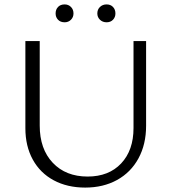

<svg xmlns="http://www.w3.org/2000/svg" viewBox="-20 -844 775 870"><path d="M95 -263V-658H160V-275Q160 -169 219 -106.5Q278 -44 377 -44Q473 -44 529 -103.5Q585 -163 585 -264V-658H642V-274Q642 -190 607.5 -126.5Q573 -63 510.5 -28.5Q448 6 366 6Q285 6 223.5 -27Q162 -60 128.5 -121Q95 -182 95 -263ZM232 -783Q232 -801 243 -812.5Q254 -824 273 -824Q290 -824 301.5 -812.5Q313 -801 313 -783Q313 -766 301.5 -754.5Q290 -743 273 -743Q254 -743 243 -754.5Q232 -766 232 -783ZM421 -783Q421 -801 433 -812.5Q445 -824 463 -824Q481 -824 492 -812.5Q503 -801 503 -783Q503 -766 492 -754.5Q481 -743 463 -743Q445 -743 433 -754.5Q421 -766 421 -783Z"/></svg>

Font: Ysabeau Semilight
Style: Regular
Weight: 300
Designer: Christian Thalmann (Catharsis Fonts)
Version: Version 0.003